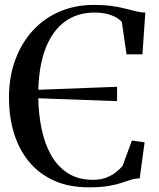

<svg xmlns="http://www.w3.org/2000/svg" viewBox="-20 -772 666 802"><path d="M351 10.5Q268 10.5 205.8 -17.5Q143.5 -45.5 101.5 -96.2Q59.5 -147 38.5 -215.2Q17.5 -283.5 17.5 -364.5Q17.5 -451 43.8 -522Q70 -593 117.2 -644.5Q164.5 -696 229.5 -723.8Q294.5 -751.5 371.5 -751.5Q415 -751.5 447 -747Q479 -742.5 503.5 -736Q528 -729.5 548 -724.8Q568 -720 587 -719.5L575 -545H508.5L489 -679.5Q481.5 -689.5 466.2 -698.5Q451 -707.5 428.2 -713.5Q405.5 -719.5 375 -719.5Q303 -719.5 251.5 -682Q200 -644.5 171.5 -572.8Q143 -501 140 -397L469 -409.5V-349.5L140 -361.5Q141 -296 153.5 -234.8Q166 -173.5 192.8 -125.2Q219.5 -77 262.8 -49Q306 -21 368.5 -21Q401 -21 424.5 -30.2Q448 -39.5 464.8 -53Q481.5 -66.5 492 -79L531 -185L584 -177.5L563.5 -27Q543.5 -26.5 526 -20.8Q508.5 -15 486.5 -7.8Q464.5 -0.5 432.2 5Q400 10.5 351 10.5Z"/></svg>

Font: Merriweather 120pt
Style: Regular
Weight: 400
Version: Version 2.100